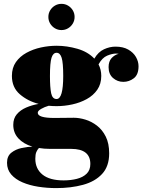

<svg xmlns="http://www.w3.org/2000/svg" viewBox="-20 -704 740 984"><path d="M227.9 -617.1Q227.9 -635.6 237 -650.8Q246.1 -666.1 261.4 -675.2Q276.6 -684.3 295.1 -684.3Q313.6 -684.3 328.8 -675.2Q344.1 -666.1 353.2 -650.8Q362.3 -635.6 362.3 -617.1Q362.3 -598.6 353.2 -583.4Q344.1 -568.1 328.8 -559Q313.6 -549.9 295.1 -549.9Q276.6 -549.9 261.4 -559Q246.1 -568.1 237 -583.4Q227.9 -598.6 227.9 -617.1ZM48 -64Q48 -97 66.2 -118.5Q84.5 -140 114 -152.8Q143.5 -165.5 178 -171.5Q122 -186 81.5 -221Q41 -256 41 -315Q41 -356.5 61.5 -385.8Q82 -415 115.8 -433.5Q149.5 -452 190 -460.8Q230.5 -469.5 270 -469.5Q323 -469.5 376.8 -454Q430.5 -438.5 463.5 -403.5Q483.5 -438 513 -451.5Q542.5 -465 571.5 -465Q611 -465 637.2 -450Q663.5 -435 676.8 -411.8Q690 -388.5 690 -364.5Q690 -321.5 666 -303Q642 -284.5 612 -284.5Q582 -284.5 559.2 -304.2Q536.5 -324 536.5 -360Q536.5 -389 551.5 -405.8Q566.5 -422.5 588.5 -428.5Q581.5 -429.5 574.5 -429.5Q555 -429.5 529.2 -418.8Q503.5 -408 485 -374Q499 -347 499 -315Q499 -273.5 478.5 -244Q458 -214.5 424.2 -196Q390.5 -177.5 350.2 -168.8Q310 -160 270 -160Q250 -160 229.5 -162Q208.5 -156 191 -146Q173.5 -136 173.5 -126Q173.5 -99.5 258 -99.5Q284.5 -99.5 310.5 -100Q336.5 -100.5 358 -100.5Q386 -100.5 417.5 -91Q449 -81.5 476.8 -60.2Q504.5 -39 522 -4Q539.5 31 539.5 82Q539.5 148.5 503.2 187.5Q467 226.5 405.5 243.2Q344 260 268 260Q221 260 176.2 253Q131.5 246 95.2 230.5Q59 215 37.5 190.2Q16 165.5 16 130Q16 96 38.2 78.5Q60.5 61 91 54.5Q121.5 48 146 47.5Q100 33.5 74 5Q48 -23.5 48 -64ZM236 -315Q236 -256 242.2 -226.2Q248.5 -196.5 270 -196.5Q304 -196.5 304 -315Q304 -382 296 -407.8Q288 -433.5 270 -433.5Q252 -433.5 244 -407.8Q236 -382 236 -315ZM161 109.5Q161 161 197.8 190.8Q234.5 220.5 306 220.5Q343 220.5 374.2 212.5Q405.5 204.5 424.2 186Q443 167.5 443 136.5Q443 59 345 59H236.5Q206 59 179.5 54.5Q171.5 63 166.2 75.2Q161 87.5 161 109.5Z"/></svg>

Font: Bodoni* 06pt Fatface
Style: Regular
Weight: 900
Version: Version 2.3